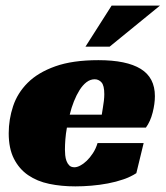

<svg xmlns="http://www.w3.org/2000/svg" viewBox="-20 -655 589 683"><path d="M218 -201Q214 -179 212.5 -159Q211 -139 211 -123Q211 -114 212 -103Q213 -92 216.5 -82.5Q220 -73 226.5 -66.5Q233 -60 245 -60Q254 -60 265.5 -66Q277 -72 288.5 -83Q300 -94 310.5 -110Q321 -126 327 -146H491L465 -39Q445 -26 419 -17Q393 -8 364 -2.5Q335 3 305 5.5Q275 8 248 8Q198 8 155 -1Q112 -10 80 -32Q48 -54 29.5 -90.5Q11 -127 11 -181Q11 -230 26.5 -277Q42 -324 78.5 -360.5Q115 -397 176.5 -419Q238 -441 330 -441Q430 -441 480.5 -410Q531 -379 531 -313Q531 -286 523 -254.5Q515 -223 499 -201ZM351 -320Q351 -351 341 -362Q331 -373 317 -373Q301 -373 287.5 -362.5Q274 -352 263 -334.5Q252 -317 243 -294.5Q234 -272 228 -247H342Q344 -259 346 -272Q348 -283 349.5 -296Q351 -309 351 -320ZM284 -489 377 -635H549L370 -489Z"/></svg>

Font: Racing Sans One
Style: Regular
Weight: 400
Designer: Pablo Impallari, Rodrigo Fuenzalida
Foundry: Pablo Impallari, Rodrigo Fuenzalida
Version: Version 1.001; ttfautohint (v0.8) -G 200 -r 50